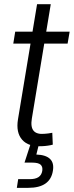

<svg xmlns="http://www.w3.org/2000/svg" viewBox="-20 -694 353 918"><path d="M313 -542.5 303.2 -485.4H43.5L52.7 -542.5ZM157.2 -673.8H222.7L132.3 -127.4Q125.5 -86.9 140.6 -68.8Q155.8 -50.8 192.4 -54.2Q199.7 -54.2 210.2 -55.9Q220.7 -57.6 230 -59.1L232.4 -2.4Q222.2 0.5 208.7 2.4Q195.3 4.4 182.1 4.9Q116.2 8.8 85.9 -25.9Q55.7 -60.5 65.9 -123ZM60.5 204.1 66.9 162.6H121.6Q149.4 162.6 164.1 152.8Q178.7 143.1 182.1 123Q185.1 103.5 174.3 93.5Q163.6 83.5 133.3 83.5H97.2L130.4 -18.6H167L165 0L153.8 44.9Q198.7 46.4 219 65.7Q239.3 85 232.9 122.6Q226.6 163.1 197.3 183.6Q168 204.1 115.2 204.1Z"/></svg>

Font: Inter 16pt Light
Style: Italic
Weight: 300
Italic angle: -9.3988°
Version: Version 4.001;git-66647c0bb